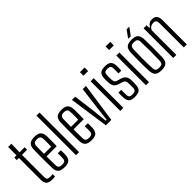

<svg xmlns="http://www.w3.org/2000/svg" viewBox="125 -1769 2745 2745"><g transform="rotate(-45 1497.5 -396.5)"><path d="M218 7Q148 7 120 -20Q92 -47 92 -113V-550H48V-600H94V-770H159L156 -600H258V-550H154V-106Q154 -69 166.5 -55.5Q179 -42 220 -42Q235 -42 245.5 -43Q256 -44 270 -46V2Q245 7 218 7Z M531 -204H593Q594 -185 594.5 -156.5Q595 -128 594 -112Q590 -48 561.5 -20.5Q533 7 463 7Q391 7 360 -21Q329 -49 327 -112Q326 -164 325 -229Q324 -294 324.5 -361Q325 -428 327 -487Q329 -552 361 -579.5Q393 -607 462 -607Q531 -607 561 -578.5Q591 -550 594 -489Q595 -478 595 -444.5Q595 -411 595 -368.5Q595 -326 593 -286H387Q387 -242 387.5 -196.5Q388 -151 389 -106Q390 -70 407 -56.5Q424 -43 461 -43Q499 -43 515 -56.5Q531 -70 532 -106Q533 -121 533 -148.5Q533 -176 531 -204ZM462 -557Q422 -557 406 -541.5Q390 -526 389 -494Q388 -456 387.5 -417.5Q387 -379 387 -337H532Q533 -369 533.5 -401Q534 -433 533.5 -458Q533 -483 532 -494Q530 -529 513 -543Q496 -557 462 -557Z M697 0V-800H759V0Z M1077 -204H1139Q1140 -185 1140.5 -156.5Q1141 -128 1140 -112Q1136 -48 1107.5 -20.5Q1079 7 1009 7Q937 7 906 -21Q875 -49 873 -112Q872 -164 871 -229Q870 -294 870.5 -361Q871 -428 873 -487Q875 -552 907 -579.5Q939 -607 1008 -607Q1077 -607 1107 -578.5Q1137 -550 1140 -489Q1141 -478 1141 -444.5Q1141 -411 1141 -368.5Q1141 -326 1139 -286H933Q933 -242 933.5 -196.5Q934 -151 935 -106Q936 -70 953 -56.5Q970 -43 1007 -43Q1045 -43 1061 -56.5Q1077 -70 1078 -106Q1079 -121 1079 -148.5Q1079 -176 1077 -204ZM1008 -557Q968 -557 952 -541.5Q936 -526 935 -494Q934 -456 933.5 -417.5Q933 -379 933 -337H1078Q1079 -369 1079.5 -401Q1080 -433 1079.5 -458Q1079 -483 1078 -494Q1076 -529 1059 -543Q1042 -557 1008 -557Z M1301 0 1215 -600H1280L1320 -297L1346 -49H1365L1394 -297L1433 -600H1498L1411 0Z M1576 -728V-800H1670V-728ZM1592 0V-600H1654V0Z M1883 7Q1814 7 1787 -20.5Q1760 -48 1758 -112Q1757 -135 1757 -156.5Q1757 -178 1759 -204H1815Q1814 -173 1814.5 -148.5Q1815 -124 1815 -106Q1815 -70 1830.5 -56.5Q1846 -43 1883 -43Q1921 -43 1938 -56.5Q1955 -70 1956 -106Q1957 -148 1956 -182Q1955 -222 1945.5 -240.5Q1936 -259 1906 -269L1856 -284Q1819 -295 1798 -311.5Q1777 -328 1768 -355.5Q1759 -383 1758 -427Q1757 -447 1757 -459.5Q1757 -472 1758 -488Q1759 -551 1787.5 -579Q1816 -607 1886 -607Q1954 -607 1982.5 -579.5Q2011 -552 2012 -487Q2012 -476 2012 -447Q2012 -418 2010 -397H1953Q1954 -423 1953.5 -450Q1953 -477 1953 -495Q1953 -530 1938.5 -543.5Q1924 -557 1886 -557Q1850 -557 1835 -544Q1820 -531 1819 -494Q1818 -483 1817.5 -466.5Q1817 -450 1818 -433Q1819 -394 1826.5 -370Q1834 -346 1868 -337L1916 -323Q1968 -309 1992 -277.5Q2016 -246 2016 -183Q2016 -162 2015.5 -147Q2015 -132 2014 -110Q2012 -48 1983.5 -20.5Q1955 7 1883 7Z M2095 -728V-800H2189V-728ZM2111 0V-600H2173V0Z M2424 7Q2351 7 2321 -22.5Q2291 -52 2288 -119Q2286 -163 2285 -226.5Q2284 -290 2285 -357Q2286 -424 2288 -481Q2291 -549 2321 -578Q2351 -607 2424 -607Q2497 -607 2526.5 -577.5Q2556 -548 2559 -481Q2561 -430 2561.5 -367.5Q2562 -305 2561.5 -240.5Q2561 -176 2559 -119Q2556 -52 2526 -22.5Q2496 7 2424 7ZM2424 -43Q2465 -43 2480.5 -58Q2496 -73 2497 -107Q2501 -198 2501 -296.5Q2501 -395 2497 -493Q2496 -528 2479.5 -542.5Q2463 -557 2424 -557Q2384 -557 2367.5 -542Q2351 -527 2349 -491Q2346 -406 2345.5 -305.5Q2345 -205 2350 -109Q2351 -73 2367.5 -58Q2384 -43 2424 -43ZM2400 -649 2481 -761H2535L2453 -649Z M2663 0V-600H2725V-547H2740Q2770 -607 2836 -607Q2888 -607 2912.5 -579Q2937 -551 2937 -491V0H2876L2875 -495Q2874 -529 2860.5 -543.5Q2847 -558 2816 -558Q2785 -558 2760.5 -542Q2736 -526 2725 -496V0Z"/></g></svg>

Font: Big Shoulders Text Light
Style: Regular
Weight: 300
Designer: Patric King
Foundry: XO Type Co
Version: Version 1.000; ttfautohint (v1.8.2)